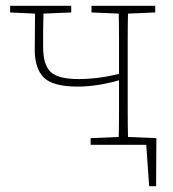

<svg xmlns="http://www.w3.org/2000/svg" viewBox="-20 -500 597 663"><path d="M296 -457V-480H516V-457L422 -453Q421 -413 421 -360.5Q421 -308 421 -267V-213Q421 -172 421 -120Q421 -68 422 -27L520 -23L519 143H495L485 0H293V-23L390 -27Q391 -68 391 -121.5Q391 -175 391 -221V-223Q358 -213 320.5 -207Q283 -201 248 -201Q162 -201 131 -232.5Q100 -264 100 -328Q100 -359 100.5 -390.5Q101 -422 101 -453L15 -457V-480H226V-457L130 -453Q129 -422 129 -394.5Q129 -367 129 -337Q129 -276 155 -251.5Q181 -227 251 -227Q319 -227 391 -245V-267Q391 -308 391 -360.5Q391 -413 390 -453Z"/></svg>

Font: Source Serif 4 SmText ExtraLight
Style: Regular
Weight: 200
Designer: Frank Grießhammer
Foundry: Adobe
Version: Version 4.005;hotconv 1.1.0;makeotfexe 2.6.0